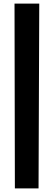

<svg xmlns="http://www.w3.org/2000/svg" viewBox="-20 -780 299 1071"><path d="M63 271 61 -760H199L195 271Z"/></svg>

Font: Lora
Style: Bold
Weight: 700
Designer: Olga Karpushina, Alexei Vanyashin (Cyrillic)
Foundry: Cyreal
Version: Version 3.006; ttfautohint (v1.8.4.7-5d5b);gftools[0.9.30]